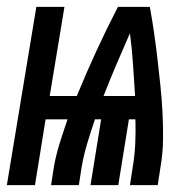

<svg xmlns="http://www.w3.org/2000/svg" viewBox="-48 -540 568 560"><path d="M-28 0 58 -520H140L97 -260H176Q203 -326 233 -391Q263 -456 296 -520H389Q396 -482 401.5 -443.5Q407 -405 411.5 -366.5Q416 -328 420 -289Q424 -250 426 -211Q428 -172 427.5 -132Q427 -92 420 -52L412 0H331L339 -52Q345 -87 346.5 -122Q348 -157 347 -192H328L297 0H216L247 -192H229Q217 -157 206.5 -122Q196 -87 190 -52L182 0H101L109 -52Q115 -87 126 -122Q137 -157 149 -192H85L54 0ZM254 -260H346Q343 -306 340 -352Q337 -398 331 -443Q311 -398 291.5 -352Q272 -306 254 -260Z"/></svg>

Font: Iosevka Curly Extrabold
Style: Italic
Weight: 800
Italic angle: -9°
Monospace: yes
Designer: Belleve Invis
Foundry: Belleve Invis
Version: Version 22.1.2; ttfautohint (v1.8.4)